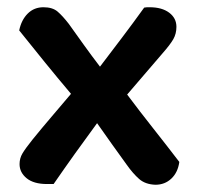

<svg xmlns="http://www.w3.org/2000/svg" viewBox="-20 -501 543 530"><path d="M70 -116Q96 -148 122.5 -179Q149 -210 176 -242Q138 -287 103.5 -329.5Q69 -372 33 -417Q39 -446 56.5 -463.5Q74 -481 100 -481Q125 -481 139 -469Q153 -457 170 -435Q190 -407 211.5 -377Q233 -347 256 -317Q288 -359 317.5 -398Q347 -437 378 -480Q383 -481 386 -481Q389 -481 393 -481Q427 -481 447 -466Q467 -451 467 -427Q467 -408 458.5 -393Q450 -378 428 -353L331 -240Q367 -192 403 -146.5Q439 -101 475 -54Q471 -25 453 -8Q435 9 409 9Q381 8 364 -7Q347 -22 330 -46Q310 -74 289 -103Q268 -132 248 -161Q217 -119 187 -77Q157 -35 128 7H110Q73 7 53.5 -9Q34 -25 34 -48Q34 -64 42 -77.5Q50 -91 70 -116Z"/></svg>

Font: Baloo Paaji 2 SemiBold
Style: Regular
Weight: 600
Designer: Shuchita Grover, Noopur Datye and Ek Type
Foundry: Ek Type
Version: Version 1.640;hotconv 1.0.111;makeotfexe 2.5.65597; ttfautoh